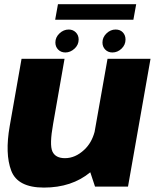

<svg xmlns="http://www.w3.org/2000/svg" viewBox="-20 -866 726 891"><path d="M421 0H574L678.5 -593H479L419 -254Q405 -202.5 371 -171Q329.5 -132 281.5 -132Q237.5 -132 223.2 -163Q209 -194 226.5 -291L279.5 -593H80L25 -280.5Q2.5 -152 32.2 -73.8Q62 4.5 184 4.5Q313 4.5 399 -66.5ZM283.5 -622.5Q306.5 -622.5 325.8 -640.2Q345 -658 345 -682.5Q345 -702.5 331.8 -715.8Q318.5 -729 299 -729Q275 -729 256 -711Q237 -693 237 -669Q237 -649 250 -635.8Q263 -622.5 283.5 -622.5ZM501.5 -622.5Q525.5 -622.5 544 -640.2Q562.5 -658 562.5 -682.5Q562.5 -702.5 550 -715.8Q537.5 -729 516.5 -729Q493 -729 474.2 -711Q455.5 -693 455.5 -669Q455.5 -649 468.5 -635.8Q481.5 -622.5 501.5 -622.5ZM236 -774.5H599L612 -846.5H249Z"/></svg>

Font: Anybody Thin ExtraBold
Style: Italic
Weight: 800
Italic angle: -10°
Version: Version 1.113;gftools[0.9.25]